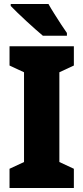

<svg xmlns="http://www.w3.org/2000/svg" viewBox="-20 -947 420 967"><path d="M352 0H28V-97L101 -131V-583L28 -617V-714H352V-617L279 -583V-131L352 -97ZM224 -927Q235 -907 253 -878.5Q271 -850 288.5 -823Q306 -796 317 -781V-767H196Q182 -779 159.5 -798.5Q137 -818 112.5 -841Q88 -864 67 -884Q46 -904 34 -917V-927Z"/></svg>

Font: Noto Sans Myanmar UI Condensed Black
Style: Regular
Weight: 900
Width: 3
Designer: Monotype Design Team
Foundry: Monotype Imaging Inc.
Version: Version 2.103; ttfautohint (v1.8.4.7-5d5b)